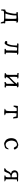

<svg xmlns="http://www.w3.org/2000/svg" viewBox="2695 -3224 610 6040"><g transform="rotate(90 3000.0 -204.0)"><path d="M721 -54Q708 -37 708.5 -19Q709 -1 713 18Q715 33 716.5 48.5Q718 64 714 80Q695 83 684.5 69.5Q674 56 669 35Q664 14 661 -7Q660 -14 659 -17Q611 -27 555 -28.5Q499 -30 443 -27.5Q387 -25 339 -21Q321 -10 316.5 15.5Q312 41 310 68Q301 64 291.5 60.5Q282 57 273 53Q276 43 276.5 30.5Q277 18 277 4Q276 -16 277.5 -36Q279 -56 288 -69Q323 -66 341.5 -84.5Q360 -103 370 -135.5Q380 -168 388 -206Q390 -214 391.5 -221Q393 -228 394 -235Q404 -282 410 -322Q416 -362 410 -414Q405 -416 399 -416.5Q393 -417 387 -416Q379 -416 371 -417Q363 -418 358 -425Q359 -436 362.5 -444.5Q366 -453 369 -462Q399 -459 434 -460.5Q469 -462 505 -465Q545 -468 583 -469.5Q621 -471 651 -466Q667 -464 683 -451.5Q699 -439 699 -422Q694 -418 684.5 -417.5Q675 -417 666 -418Q660 -418 655 -418.5Q650 -419 648 -417Q637 -353 637.5 -288.5Q638 -224 641 -155Q642 -134 642.5 -112.5Q643 -91 644 -69Q651 -66 660 -65.5Q669 -65 678 -65Q691 -64 703 -62.5Q715 -61 721 -54ZM569 -410Q555 -418 537 -418Q519 -418 501 -416Q492 -415 483 -414.5Q474 -414 466 -414Q468 -317 450.5 -231Q433 -145 406 -69H566Q570 -117 572 -178Q574 -239 573.5 -300Q573 -361 569 -410Z M1707 -445Q1697 -437 1679 -436Q1661 -435 1644 -433Q1643 -404 1642.5 -375.5Q1642 -347 1641 -318Q1639 -265 1637.5 -210Q1636 -155 1637 -96Q1643 -87 1655 -83.5Q1667 -80 1678 -75.5Q1689 -71 1692 -58Q1681 -43 1660.5 -41.5Q1640 -40 1616 -42Q1610 -42 1604 -42.5Q1598 -43 1592 -43Q1586 -43 1580.5 -42.5Q1575 -42 1570 -42Q1553 -41 1537.5 -42Q1522 -43 1514 -51Q1513 -70 1523.5 -76.5Q1534 -83 1547 -88Q1552 -90 1557 -92Q1562 -94 1566 -96Q1568 -161 1567.5 -233.5Q1567 -306 1570 -367Q1570 -372 1570.5 -376.5Q1571 -381 1572 -385Q1573 -399 1572.5 -411Q1572 -423 1562 -433Q1554 -435 1537.5 -435.5Q1521 -436 1504 -436.5Q1487 -437 1477 -437Q1467 -416 1462.5 -383.5Q1458 -351 1454.5 -312.5Q1451 -274 1446 -236Q1441 -198 1429 -166Q1416 -130 1399 -104.5Q1382 -79 1362 -51Q1332 -43 1315 -48Q1298 -53 1281 -61Q1278 -62 1277 -63Q1277 -70 1276 -76Q1275 -82 1274 -86Q1273 -93 1272 -99.5Q1271 -106 1274 -115Q1288 -129 1308 -127.5Q1328 -126 1344 -115Q1385 -171 1398.5 -255Q1412 -339 1411 -437Q1402 -438 1394 -437.5Q1386 -437 1379 -436Q1370 -435 1362 -434.5Q1354 -434 1347 -437Q1346 -450 1348 -460.5Q1350 -471 1355 -478Q1357 -479 1358 -480.5Q1359 -482 1362 -482Q1381 -481 1409 -480Q1437 -479 1466 -478Q1495 -477 1518 -475Q1535 -474 1552.5 -474.5Q1570 -475 1587 -476Q1597 -476 1607 -476.5Q1617 -477 1627 -477Q1654 -477 1675.5 -471Q1697 -465 1707 -445Z M2740 -59Q2733 -50 2723 -46.5Q2713 -43 2701 -43Q2693 -43 2684 -44Q2675 -45 2667 -46Q2655 -47 2643.5 -48Q2632 -49 2621 -48Q2615 -47 2610 -45.5Q2605 -44 2600 -42Q2592 -40 2585.5 -38.5Q2579 -37 2572 -40Q2561 -43 2561.5 -53Q2562 -63 2564 -73Q2565 -79 2565 -81Q2580 -86 2594 -92Q2608 -98 2617 -108V-348Q2583 -310 2539.5 -269.5Q2496 -229 2457 -189Q2438 -170 2423 -146Q2408 -122 2402 -96Q2415 -86 2429 -78.5Q2443 -71 2457 -63Q2447 -53 2432 -48Q2417 -43 2400 -41Q2382 -40 2362.5 -41.5Q2343 -43 2325 -45Q2314 -46 2303.5 -47Q2293 -48 2284 -48Q2281 -54 2281 -58Q2281 -62 2282 -67Q2283 -70 2283.5 -73Q2284 -76 2284 -81Q2297 -87 2310.5 -92.5Q2324 -98 2332 -108Q2335 -153 2335 -200Q2335 -247 2335 -292Q2334 -332 2334 -369.5Q2334 -407 2336 -441Q2330 -440 2321.5 -441Q2313 -442 2303 -444Q2297 -445 2290 -446Q2283 -447 2276 -448Q2272 -458 2276 -470Q2280 -482 2287 -489Q2304 -482 2325 -481.5Q2346 -481 2366 -481Q2372 -482 2378 -482Q2384 -482 2390 -482Q2413 -482 2431.5 -477Q2450 -472 2457 -453Q2447 -446 2430 -445Q2413 -444 2402 -438Q2395 -400 2395.5 -350.5Q2396 -301 2398 -259Q2399 -239 2399 -222Q2399 -205 2399 -193Q2458 -249 2515 -306.5Q2572 -364 2621 -430Q2605 -432 2592.5 -436.5Q2580 -441 2565 -444Q2564 -451 2565.5 -455Q2567 -459 2568 -462Q2570 -466 2571.5 -469.5Q2573 -473 2572 -478Q2579 -478 2588 -479Q2597 -480 2607 -481Q2622 -482 2637 -483Q2652 -484 2667 -484Q2693 -483 2711.5 -475Q2730 -467 2732 -444Q2718 -441 2706.5 -435.5Q2695 -430 2684 -423Q2686 -387 2685 -343Q2684 -299 2683 -252Q2681 -213 2680.5 -174.5Q2680 -136 2680 -99Q2688 -90 2701 -86Q2714 -82 2725.5 -77.5Q2737 -73 2740 -59Z M3706 -309Q3687 -308 3676.5 -316Q3666 -324 3661 -337Q3654 -354 3651.5 -376Q3649 -398 3642 -416Q3626 -411 3610 -412.5Q3594 -414 3579 -417Q3571 -418 3564 -419.5Q3557 -421 3549 -421Q3540 -393 3537.5 -350Q3535 -307 3535.5 -258.5Q3536 -210 3538 -168Q3538 -143 3538.5 -122Q3539 -101 3539 -86Q3545 -78 3555.5 -74.5Q3566 -71 3577 -68Q3587 -65 3595.5 -61Q3604 -57 3606 -46Q3581 -33 3544.5 -31.5Q3508 -30 3470 -34Q3432 -38 3401 -43Q3402 -63 3417 -68Q3432 -73 3449 -76Q3463 -92 3468.5 -127.5Q3474 -163 3475 -205Q3476 -247 3476 -283Q3476 -318 3475.5 -357Q3475 -396 3472 -421Q3458 -426 3441 -425.5Q3424 -425 3407 -423Q3399 -422 3391 -421.5Q3383 -421 3376 -421Q3361 -395 3350 -364.5Q3339 -334 3316 -316Q3299 -329 3300.5 -355Q3302 -381 3307 -408Q3309 -422 3311 -436Q3313 -450 3312 -461Q3320 -461 3335.5 -461Q3351 -461 3370 -461Q3399 -461 3432.5 -461Q3466 -461 3497.5 -461Q3529 -461 3552 -461Q3575 -461 3583 -461Q3586 -461 3589 -461Q3592 -461 3595 -461Q3622 -462 3648 -461Q3674 -460 3694 -450Q3694 -435 3696 -419.5Q3698 -404 3700 -388Q3703 -368 3705 -348Q3707 -328 3706 -309Z M4682 -355Q4678 -338 4658.5 -335Q4639 -332 4622 -340Q4609 -357 4600.5 -378Q4592 -399 4578 -413Q4568 -424 4551 -429Q4534 -434 4507 -429Q4472 -422 4449 -397.5Q4426 -373 4415 -338.5Q4404 -304 4403 -266Q4403 -220 4417.5 -176.5Q4432 -133 4461 -105Q4490 -77 4532 -77Q4554 -77 4582 -88Q4597 -94 4608.5 -103Q4620 -112 4627 -121Q4633 -128 4637.5 -139Q4642 -150 4651 -159.5Q4660 -169 4678 -169Q4674 -131 4663 -105.5Q4652 -80 4627 -58Q4622 -57 4617.5 -55.5Q4613 -54 4609 -52Q4566 -39 4524.5 -31Q4483 -23 4452 -43Q4439 -51 4421 -61Q4403 -71 4392 -80Q4358 -109 4341.5 -158Q4325 -207 4326 -259Q4327 -301 4339.5 -340.5Q4352 -380 4377 -406Q4389 -418 4419 -434Q4449 -450 4484 -462Q4519 -474 4545 -473Q4556 -473 4565.5 -469.5Q4575 -466 4584 -461Q4594 -457 4604.5 -453.5Q4615 -450 4627 -451Q4636 -435 4648 -421.5Q4660 -408 4670 -393Q4680 -378 4682 -355Z M5695 -442Q5679 -437 5661 -434Q5643 -431 5624 -428Q5620 -376 5620 -302Q5620 -228 5620 -155Q5620 -137 5620 -120Q5620 -103 5620 -86Q5631 -78 5645.5 -74Q5660 -70 5672.5 -63.5Q5685 -57 5687 -41Q5672 -40 5646.5 -38Q5621 -36 5592.5 -35Q5564 -34 5537.5 -36.5Q5511 -39 5494 -45Q5497 -61 5507 -69.5Q5517 -78 5538 -75Q5549 -88 5553 -112Q5557 -136 5557.5 -162Q5558 -188 5557 -208Q5557 -215 5557 -221Q5557 -227 5557 -231Q5525 -234 5502 -227.5Q5479 -221 5463 -207Q5440 -187 5426.5 -157Q5413 -127 5401.5 -95.5Q5390 -64 5372 -38Q5358 -33 5337 -31Q5316 -29 5297 -32Q5278 -35 5268 -45Q5274 -61 5284.5 -68Q5295 -75 5307.5 -80.5Q5320 -86 5330 -97Q5345 -113 5355 -134Q5365 -155 5375 -176Q5385 -197 5399.5 -214Q5414 -231 5438 -238Q5431 -245 5416 -254.5Q5401 -264 5379 -264Q5338 -307 5338 -358Q5338 -393 5357.5 -422.5Q5377 -452 5417 -465Q5441 -473 5473 -472.5Q5505 -472 5538 -470Q5551 -469 5563 -468.5Q5575 -468 5587 -468Q5594 -468 5601 -468Q5608 -468 5616 -469Q5643 -470 5666 -467Q5689 -464 5695 -442ZM5557 -264Q5557 -268 5557 -276Q5558 -306 5558 -349.5Q5558 -393 5553 -431Q5552 -431 5550 -431Q5531 -431 5504 -430Q5477 -429 5450.5 -422.5Q5424 -416 5408 -401Q5396 -363 5405 -337Q5414 -311 5436 -294Q5459 -278 5490.5 -270.5Q5522 -263 5557 -264Z"/></g></svg>

Font: Yuji Mai
Style: Regular
Weight: 400
Designer: Kataoka Yuji
Foundry: Kinuta Font Factory
Version: Version 3.002